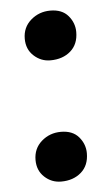

<svg xmlns="http://www.w3.org/2000/svg" viewBox="-44 -539 335 579"><g transform="rotate(-5 124.0 -250.0)"><path d="M117.5 -358Q89 -358 67.5 -377.8Q46 -397.5 46 -429.5Q46 -464 71 -485.8Q96 -507.5 130 -507.5Q165.5 -507.5 184 -485.8Q202.5 -464 202.5 -436.5Q202.5 -399.5 178.8 -378.8Q155 -358 117.5 -358ZM118 9Q89 9 67.8 -10.8Q46.5 -30.5 46.5 -62.5Q46.5 -97 71.2 -118.8Q96 -140.5 130 -140.5Q165.5 -140.5 184 -118.8Q202.5 -97 202.5 -69.5Q202.5 -32.5 178.8 -11.8Q155 9 118 9Z"/></g></svg>

Font: Merriweather 96pt
Style: Bold
Weight: 700
Version: Version 2.100